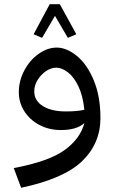

<svg xmlns="http://www.w3.org/2000/svg" viewBox="-20 -615 535 908"><path d="M455 -57Q455 63 369 146.5Q283 230 80 273L45 180Q213 148 286.5 94Q360 40 379 -33Q343 0 268 0Q212 0 166.5 -24Q121 -48 95 -89Q69 -130 69 -179Q69 -233 95 -282Q121 -331 163 -360.5Q205 -390 248 -390Q295 -390 343.5 -350.5Q392 -311 423.5 -235Q455 -159 455 -57ZM292 -88Q346 -88 379 -96Q372 -163 350.5 -207.5Q329 -252 300.5 -273.5Q272 -295 246 -295Q222 -295 198 -279Q174 -263 158 -237Q142 -211 142 -183Q142 -139 182.5 -113.5Q223 -88 292 -88ZM139 -453 215 -595H263L341 -453L301 -436L240 -540L179 -436Z"/></svg>

Font: FiraGO
Style: Italic
Weight: 400
Italic angle: -8°
Designer: bBox Type GmbH
Foundry: bBox Type GmbH
Version: Version 1.001